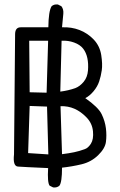

<svg xmlns="http://www.w3.org/2000/svg" viewBox="-20 -777 540 863"><path d="M218.8 65.4 203.1 57.6Q192.4 43.9 196.3 -21.5Q84 -26.4 60.5 -28.3Q37.1 -30.3 43 -83L47.9 -625Q48.8 -654.3 73.2 -654.3H197.3Q198.2 -727.5 211.9 -749Q222.7 -758.8 240.2 -756.8L255.9 -749Q266.6 -735.4 264.6 -714.8L258.8 -654.3Q300.8 -656.2 337.4 -642.1Q374 -627.9 401.4 -599.1Q428.7 -570.3 435.1 -529.3Q441.4 -488.3 437.5 -461.4Q433.6 -434.6 425.8 -411.1Q418 -387.7 400.4 -366.7Q382.8 -345.7 363.3 -335.9Q421.9 -294.9 437 -263.7Q452.1 -232.4 456.1 -200.2Q460 -168 456.1 -138.7Q452.1 -109.4 420.9 -79.1Q389.6 -48.8 346.7 -38.6Q303.7 -28.3 258.8 -23.4Q258.8 42 247.1 57.6Q236.3 67.4 218.8 65.4ZM197.3 -83 191.4 -297.9 113.3 -300.8 106.4 -88.9ZM360.4 -106.4Q376 -111.3 388.7 -131.3Q401.4 -151.4 397.9 -187Q394.5 -222.7 369.1 -249Q343.8 -275.4 314.9 -288.1Q286.1 -300.8 252 -299.8L258.8 -84Q290 -87.9 313.5 -92.8Q336.9 -97.7 360.4 -106.4ZM189.5 -360.4 196.3 -593.8H111.3L113.3 -362.3ZM318.4 -380.9Q338.9 -388.7 356 -409.2Q373 -429.7 375.5 -460.4Q377.9 -491.2 372.6 -516.1Q367.2 -541 353.5 -558.6Q339.8 -576.2 313 -585.9Q286.1 -595.7 256.8 -593.8L251 -365.2Q288.1 -370.1 318.4 -380.9Z"/></svg>

Font: NaikaiFont
Style: Regular
Weight: 400
Version: Version 1.67